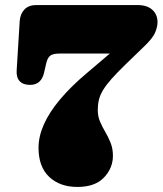

<svg xmlns="http://www.w3.org/2000/svg" viewBox="-20 -720 644 760"><path d="M423.5 -515.5 460.5 -508H216Q189.5 -508 178.8 -499.5Q168 -491 163 -469.5L154 -430.5Q149 -409 135.5 -396.5Q122 -384 98.5 -384Q71.5 -384 57.8 -398.8Q44 -413.5 46 -442L58 -636.5Q60 -665 76.8 -682.5Q93.5 -700 123 -700H524Q562.5 -700 583 -681.2Q603.5 -662.5 603.5 -632Q603.5 -615 594.8 -592.8Q586 -570.5 554 -539.5L477.5 -465.5Q443.5 -432.5 421.8 -408Q400 -383.5 388 -363.5Q376 -343.5 371.5 -324.8Q367 -306 367 -284Q367 -259.5 376 -238.5Q385 -217.5 397 -197.2Q409 -177 418 -154.2Q427 -131.5 427 -103.5Q427 -54.5 391.5 -17.2Q356 20 286.5 20Q217 20 174.8 -19.8Q132.5 -59.5 132.5 -135Q132.5 -180 153.8 -227.8Q175 -275.5 217.5 -326.2Q260 -377 323.5 -430.5Z"/></svg>

Font: Fraunces SuperSoft
Style: Regular
Weight: 900
Version: Version 1.000;[b76b70a41]